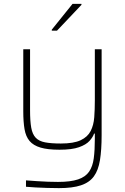

<svg xmlns="http://www.w3.org/2000/svg" viewBox="-20 -764 644 990"><path d="M284 206Q255 206 223.5 205Q192 204 163.5 202.5Q135 201 114 199V166Q141 168 170 170Q199 172 227 173Q255 174 279 174Q344 174 382.5 161Q421 148 439.5 121Q458 94 463.5 52Q469 10 469 -48V-75H465Q459 -57 441.5 -37.5Q424 -18 387.5 -5Q351 8 287 8Q226 8 189 -3Q152 -14 132.5 -37Q113 -60 106.5 -98Q100 -136 100 -190V-510H135V-195Q135 -140 141 -106Q147 -72 164 -54Q181 -36 212.5 -30Q244 -24 294 -24Q360 -24 396 -41Q432 -58 447.5 -88.5Q463 -119 466 -159.5Q469 -200 469 -246V-510H504V-67Q504 9 495.5 61.5Q487 114 464 145.5Q441 177 397.5 191.5Q354 206 284 206ZM247 -606V-611L354 -744H400V-739L274 -606Z"/></svg>

Font: Saira Thin
Style: Regular
Weight: 100
Designer: Hector Gatti with collaboration of the Omnibus-Type team
Foundry: Omnibus-Type
Version: Version 1.101